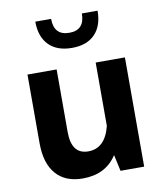

<svg xmlns="http://www.w3.org/2000/svg" viewBox="-86 -847 787 922"><g transform="rotate(-10 307.0 -385.5)"><path d="M67.9 -197.3V-532.7H210V-227.5Q210 -118.7 292 -118.7Q374 -118.7 400.4 -223.6V-532.7H543V0H427.7L410.2 -79.6Q355.5 4.9 244.1 4.9Q158.7 4.9 113.3 -47.6Q67.9 -100.1 67.9 -197.3ZM452.6 -776.4Q452.6 -702.6 413.3 -662.1Q374 -621.6 301.3 -621.6Q228.5 -621.6 188.7 -662.1Q148.9 -702.6 148.9 -776.4H226.1Q226.1 -695.3 301.3 -695.3Q376 -695.3 376 -776.4Z"/></g></svg>

Font: Estedad-FD Bold
Style: Regular
Weight: 700
Designer: Amin Abedi
Version: Version 7.3